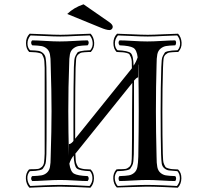

<svg xmlns="http://www.w3.org/2000/svg" viewBox="-20 -838 965 894"><path d="M369 -818 490 -734Q505 -723 505 -713Q505 -707 500.5 -702.5Q496 -698 490 -698Q475 -698 447 -710L293 -773Q324 -803 369 -818ZM301 -167Q309 -167 319 -178L322 -182Q322 -220 322 -320Q322 -432 324 -525Q325 -545 326 -557.5Q327 -570 332 -579Q337 -588 340 -592.5Q343 -597 354.5 -599.5Q366 -602 373 -602.5Q380 -603 400 -604Q413 -619 411.5 -639Q410 -659 398 -673Q382 -673 334.5 -670.5Q287 -668 261 -668Q233 -668 183 -670.5Q133 -673 122 -673Q108 -656 108 -636Q108 -616 120 -604Q148 -603 159.5 -601Q171 -599 180.5 -590.5Q190 -582 192.5 -568Q195 -554 196 -525Q197 -484 197 -321Q197 -161 196 -120Q195 -100 194 -87.5Q193 -75 188 -66Q183 -57 179.5 -52.5Q176 -48 164.5 -45.5Q153 -43 146 -42.5Q139 -42 119 -41Q106 -26 107.5 -6Q109 14 121 28Q137 27 184.5 25Q232 23 258 23Q285 23 335.5 25Q386 27 397 28Q411 11 410.5 -9Q410 -29 399 -41Q350 -43 337.5 -54Q325 -65 323 -114Q309 -96 303 -76Q308 -39 324.5 -29.5Q341 -20 388 -18Q393 -14 393 -7Q393 0 388 5Q367 5 327 2.5Q287 0 260 0Q232 0 191 2.5Q150 5 130 5Q125 0 125 -7Q125 -14 130 -18Q159 -19 173 -21.5Q187 -24 198 -33.5Q209 -43 212.5 -60Q216 -77 216 -109Q220 -234 220 -321Q220 -412 216 -536Q216 -568 212.5 -585Q209 -602 198 -611.5Q187 -621 173 -623.5Q159 -626 130 -627Q125 -632 125 -639Q125 -646 130 -650Q151 -650 191 -647.5Q231 -645 258 -645Q286 -645 327 -647.5Q368 -650 388 -650Q393 -646 393 -639Q393 -632 388 -627Q359 -626 345.5 -623.5Q332 -621 320.5 -611.5Q309 -602 305.5 -585Q302 -568 302 -536Q298 -435 298 -320Q298 -229 301 -112ZM709 -109Q709 -77 712.5 -60Q716 -43 727 -33.5Q738 -24 752 -21.5Q766 -19 796 -18Q800 -14 800 -7Q800 0 796 5Q774 5 734 2.5Q694 0 666 0Q639 0 598 2.5Q557 5 536 5Q532 0 532 -7Q532 -14 536 -18Q566 -19 580 -21.5Q594 -24 605 -33.5Q616 -43 619.5 -60Q623 -77 624 -109Q626 -234 626 -321Q626 -412 624 -536Q624 -536 623.5 -537Q623 -538 623 -538V-478Q614 -475 606 -465L604 -462Q604 -455 604 -396Q604 -337 604 -321Q604 -161 603 -120Q602 -100 601 -87.5Q600 -75 595 -66Q590 -57 586.5 -52.5Q583 -48 571.5 -45.5Q560 -43 553 -42.5Q546 -42 526 -41Q513 -26 514.5 -6Q516 14 528 28Q544 27 591.5 25Q639 23 664 23Q692 23 742.5 25Q793 27 804 28Q818 11 817.5 -9Q817 -29 806 -41Q778 -43 766.5 -44.5Q755 -46 745 -54.5Q735 -63 733 -77Q731 -91 730 -120Q728 -194 728 -320Q728 -432 731 -525Q732 -545 733 -557.5Q734 -570 739 -579Q744 -588 747 -592.5Q750 -597 761.5 -599.5Q773 -602 780 -602.5Q787 -603 807 -604Q820 -619 818.5 -639Q817 -659 805 -673Q789 -673 741.5 -670.5Q694 -668 668 -668Q640 -668 590 -670.5Q540 -673 529 -673Q515 -656 515 -636Q515 -616 527 -604Q576 -602 588.5 -591Q601 -580 602 -532Q614 -550 621 -571Q617 -606 600.5 -615.5Q584 -625 537 -627Q532 -632 532 -639Q532 -646 537 -650Q558 -650 598 -647.5Q638 -645 666 -645Q693 -645 734 -647.5Q775 -650 796 -650Q800 -646 800 -639Q800 -632 796 -627Q766 -626 752.5 -623.5Q739 -621 727.5 -611.5Q716 -602 712.5 -585Q709 -568 709 -536Q706 -435 706 -320Q706 -233 709 -109ZM594 -123Q595 -165 595 -321Q595 -338 595.5 -392Q596 -446 596 -452L333 -125L331 -123Q332 -104 332.5 -93Q333 -82 337 -73Q341 -64 343.5 -60.5Q346 -57 356.5 -54Q367 -51 374.5 -50.5Q382 -50 402 -49Q418 -34 417.5 -7.5Q417 19 401 36Q388 35 336.5 33Q285 31 258 31Q232 31 183 33Q134 35 117 36Q102 20 100.5 -5.5Q99 -31 115 -49Q118 -49 123 -50Q148 -50 157 -51.5Q166 -53 174.5 -60.5Q183 -68 185 -81.5Q187 -95 188 -123Q188 -165 188 -321Q188 -481 188 -522Q187 -542 186.5 -552.5Q186 -563 182 -572.5Q178 -582 175.5 -585.5Q173 -589 162.5 -591.5Q152 -594 144.5 -594.5Q137 -595 116 -596Q101 -611 101 -637.5Q101 -664 118 -681Q132 -681 183 -678.5Q234 -676 261 -676Q287 -676 335.5 -678.5Q384 -681 402 -681Q417 -665 418.5 -639.5Q420 -614 403 -596Q400 -596 395 -596Q371 -595 362 -593.5Q353 -592 344.5 -584.5Q336 -577 334.5 -563.5Q333 -550 332 -522Q330 -428 330 -320Q330 -218 330 -192L594 -520Q594 -521 594 -521V-522Q594 -542 593.5 -552.5Q593 -563 589 -572.5Q585 -582 582.5 -585.5Q580 -589 569.5 -591.5Q559 -594 551.5 -594.5Q544 -595 523 -596Q508 -611 508 -637.5Q508 -664 525 -681Q539 -681 590 -678.5Q641 -676 668 -676Q694 -676 742.5 -678.5Q791 -681 809 -681Q824 -665 825.5 -639.5Q827 -614 810 -596Q807 -596 802 -596Q778 -595 769 -593.5Q760 -592 751.5 -584.5Q743 -577 741.5 -563.5Q740 -550 739 -522Q736 -428 736 -320Q736 -198 738 -123Q739 -104 739.5 -93Q740 -82 744 -73Q748 -64 750.5 -60.5Q753 -57 763.5 -54Q774 -51 781.5 -50.5Q789 -50 809 -49Q825 -34 824.5 -7.5Q824 19 808 36Q795 35 743.5 33Q692 31 664 31Q639 31 590 33Q541 35 524 35Q509 20 507.5 -5.5Q506 -31 522 -49Q525 -49 530 -50Q555 -50 564 -51.5Q573 -53 581.5 -60.5Q590 -68 592 -81.5Q594 -95 594 -123Z"/></svg>

Font: Linux Libertine Initials O
Style: Initials
Weight: 400
Designer: Philipp H. Poll
Foundry: Philipp H. Poll
Version: Version 5.0.6